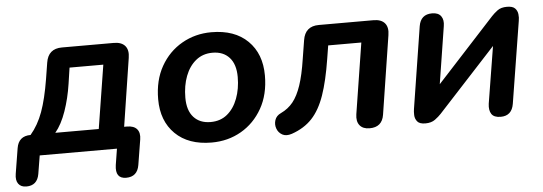

<svg xmlns="http://www.w3.org/2000/svg" viewBox="-71 -625 2515 889"><g transform="rotate(-5 1186.5 -180.5)"><path d="M19 138Q-6 138 -18 121.5Q-30 105 -25 75L-6 -42Q3 -98 59 -98Q95 -140 116.5 -199Q138 -258 153 -350L165 -425Q175 -489 239 -489H480Q516 -489 532.5 -469.5Q549 -450 543 -414L494 -98H507Q539 -98 553.5 -81Q568 -64 563 -33L544 84Q535 138 483 138Q431 138 440 75L452 0H93L79 85Q70 138 19 138ZM174 -98H376L423 -393H266L255 -319Q245 -252 224.5 -193Q204 -134 174 -98Z M892 10Q784 10 723 -50Q662 -110 662 -211Q662 -299 698.5 -363.5Q735 -428 797 -463.5Q859 -499 934 -499Q1042 -499 1103 -439Q1164 -379 1164 -278Q1164 -190 1127.5 -125.5Q1091 -61 1029.5 -25.5Q968 10 892 10ZM895 -85Q941 -85 972.5 -111Q1004 -137 1021 -182Q1038 -227 1038 -282Q1038 -341 1009.5 -372.5Q981 -404 931 -404Q886 -404 854 -378Q822 -352 805 -307.5Q788 -263 788 -207Q788 -148 816.5 -116.5Q845 -85 895 -85Z M1626 8Q1595 8 1580 -10.5Q1565 -29 1570 -62L1622 -391H1468L1458 -329Q1442 -228 1419 -162Q1396 -96 1359.5 -57Q1323 -18 1265 2Q1238 11 1220 1Q1202 -9 1195 -28.5Q1188 -48 1194.5 -68Q1201 -88 1223 -98Q1257 -114 1279.5 -142Q1302 -170 1318 -217.5Q1334 -265 1345 -338L1359 -425Q1369 -489 1433 -489H1687Q1723 -489 1739.5 -469.5Q1756 -450 1750 -414L1693 -49Q1684 8 1626 8Z M1885 8Q1858 8 1847.5 -5Q1837 -18 1836.5 -35Q1836 -52 1838 -63L1898 -443Q1907 -497 1960 -497Q1989 -497 2001.5 -479.5Q2014 -462 2009 -433L1967 -167L2236 -460Q2247 -472 2263.5 -484.5Q2280 -497 2308 -497Q2334 -497 2345 -486Q2356 -475 2358 -458.5Q2360 -442 2357 -427L2296 -47Q2287 8 2235 8Q2204 8 2192.5 -9.5Q2181 -27 2185 -57L2228 -322L1959 -30Q1948 -18 1930.5 -5Q1913 8 1885 8Z"/></g></svg>

Font: Nunito
Style: Bold Italic
Weight: 700
Italic angle: -9°
Designer: Vernon Adams
Foundry: Vernon Adams
Version: Version 3.601; ttfautohint (v1.8.2.53-6de2)